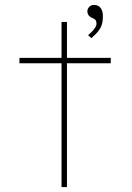

<svg xmlns="http://www.w3.org/2000/svg" viewBox="-20 -760 536 780"><path d="M230 0V-671H252V0ZM59 -503V-525H430V-503ZM351 -605 338 -617Q344 -622 352 -630Q360 -638 366 -647Q372 -656 372 -664Q372 -673 368.5 -678Q365 -683 355 -687Q345 -691 340 -698Q335 -705 335 -715Q335 -724 342.5 -732Q350 -740 362 -740Q379 -740 388.5 -728Q398 -716 398 -694Q398 -681 396 -669.5Q394 -658 388.5 -647.5Q383 -637 373.5 -626.5Q364 -616 351 -605Z"/></svg>

Font: Lexend Exa Thin
Style: Regular
Weight: 250
Designer: Bonnie Shaver-Troup, Thomas Jockin
Foundry: Lexend
Version: Version 1.007